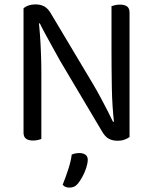

<svg xmlns="http://www.w3.org/2000/svg" viewBox="-20 -634 691 873"><path d="M87 -539 155 -545Q159 -514 162 -472Q165 -430 166.5 -385.5Q168 -341 168 -301V-2Q163 0 152.5 2.5Q142 5 131 5Q109 5 98 -3.5Q87 -12 87 -31ZM569 -69 500 -63Q490 -147 488.5 -234.5Q487 -322 487 -404V-606Q493 -608 503 -610.5Q513 -613 525 -613Q547 -613 558 -604.5Q569 -596 569 -577ZM569 -99V-103V-11Q560 -4 546 1Q532 6 515 6Q491 6 474 -3.5Q457 -13 443 -38L253 -358Q238 -385 220 -417.5Q202 -450 186 -479.5Q170 -509 161 -528L87 -509V-596Q95 -604 109.5 -609Q124 -614 141 -614Q165 -614 182 -604.5Q199 -595 213 -570L404 -250Q420 -223 437.5 -190.5Q455 -158 470 -128.5Q485 -99 494 -80ZM334 201Q326 211 316.5 215Q307 219 296 219Q275 219 265 206Q279 171 291 134Q303 97 306 69Q315 65 323.5 63.5Q332 62 342 62Q358 62 368.5 69.5Q379 77 379 92Q379 108 372 129.5Q365 151 354.5 170Q344 189 334 201Z"/></svg>

Font: Baloo Paaji 2
Style: Regular
Weight: 400
Designer: Shuchita Grover, Noopur Datye and Ek Type
Foundry: Ek Type
Version: Version 1.700